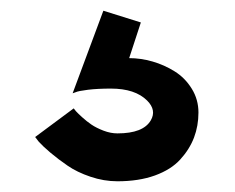

<svg xmlns="http://www.w3.org/2000/svg" viewBox="-20 -46 440 360"><path d="M45.9 210.9 118.2 157.2Q119.6 159.2 122.3 162.4Q125 165.5 133.8 173.6Q142.6 181.6 151.6 187.7Q160.6 193.8 174.1 199Q187.5 204.1 200.2 204.1Q248.5 204.1 262.7 179.7Q273.9 160.6 255.9 142.6Q233.4 120.1 188 120.1Q163.1 120.1 145 122.3Q127 124.5 121.6 127L116.2 128.9L173.8 -25.9L244.1 -3.9L222.2 63Q243.7 63 265.9 69.3Q288.1 75.7 307.6 87.9Q327.1 100.1 339.6 120.4Q352.1 140.6 352.1 165Q352.1 189.9 343.8 211.9Q335.4 233.9 318.1 252.9Q300.8 272 270.5 283Q240.2 293.9 200.2 293.9Q174.8 293.9 149.7 285.4Q124.5 276.9 106.7 264.6Q88.9 252.4 74.5 240.2Q60.1 228 52.7 219.7Z"/></svg>

Font: Hussar Preview
Style: Bold
Weight: 700
Foundry: Cannot Into Space Fonts, PlusOne Fonts
Version: Version 2.29RC2 "Millennial"